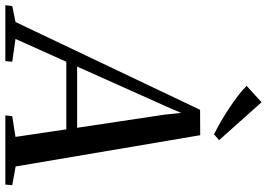

<svg xmlns="http://www.w3.org/2000/svg" viewBox="-232 -860 1024 737"><g transform="rotate(90 280.5 -492.0)"><path d="M-67.5 0 -64.5 -26.5 -3 -39 334 -747.5 431.5 -748 551.5 -39.5 623.5 -26.5 621 0H355.5L358.5 -26.5L438 -39L409 -234H149.5L62 -39L149.5 -26.5L147 0ZM168 -275.5H403L352.5 -611.5L346 -675L322 -619.5ZM428 -801Q404.5 -812.5 378.8 -827.5Q353 -842.5 327.8 -859.2Q302.5 -876 280.2 -893Q258 -910 242 -926L305 -983.5L450.5 -820.5Z"/></g></svg>

Font: Merriweather 96pt
Style: Italic
Weight: 400
Italic angle: -7.8°
Version: Version 2.101